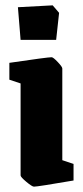

<svg xmlns="http://www.w3.org/2000/svg" viewBox="-20 -686 310 718"><path d="M57 -30V-374L15 -388V-451Q158 -472 173 -472Q179 -472 196 -454Q213 -436 213 -430V-87L255 -73V-11Q121 12 107 12Q100 12 78.5 -6Q57 -24 57 -30ZM57 -537 47 -659 177 -666 201 -638 190 -537Z"/></svg>

Font: Grenze ExtraBold
Style: Regular
Weight: 800
Designer: Renata Polastri
Foundry: Omnibus-Type
Version: Version 1.002; ttfautohint (v1.8)